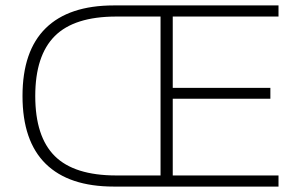

<svg xmlns="http://www.w3.org/2000/svg" viewBox="-20 -688 1107 708"><path d="M400 0Q234 0 148.5 -84Q63 -168 63 -334Q63 -500 148.5 -584Q234 -668 400 -668H1007V-627H617V-364H977V-324H617V-41H1007V0ZM409 -41H572V-627H409Q254 -627 182 -555Q110 -483 110 -334Q110 -184 182 -112.5Q254 -41 409 -41Z"/></svg>

Font: Gantari ExtraLight
Style: Regular
Weight: 250
Designer: Anugrah Pasau
Foundry: Lafontype
Version: Version 1.000